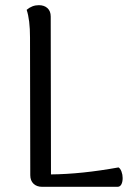

<svg xmlns="http://www.w3.org/2000/svg" viewBox="-20 -722 520 742"><path d="M177 -48Q294 -49 438 -75Q445 -71 449.5 -59Q454 -47 454 -34Q454 -19 449 -9.5Q444 0 434 0H143Q122 0 109.5 -12Q97 -24 97 -45L96 -577Q96 -646 83 -684Q104 -702 130 -702Q151 -702 163.5 -690.5Q176 -679 176 -658Z"/></svg>

Font: Arima Madurai
Style: Regular
Weight: 400
Designer: Joana Correia and Natanael Gama
Foundry: NDISCOVER
Version: Version 1.020